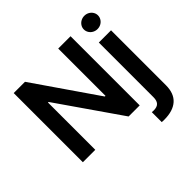

<svg xmlns="http://www.w3.org/2000/svg" viewBox="-223 -965 1388 1388"><g transform="rotate(-45 471.5 -271.0)"><path d="M646.5 0H533.2L198.2 -483.4H192.4V0H65.4V-707H180.7L513.7 -223.6H520.5V-707H646.5ZM883.8 -530.3V30.3Q883.8 114.7 836.2 157Q788.6 199.2 699.2 199.2Q683.6 199.2 673.8 198.2V96.7Q680.7 97.7 692.4 97.7Q727.5 97.7 743.2 80.6Q758.8 63.5 758.8 29.3V-530.3ZM749 -673.8Q749 -691.9 758.8 -707.5Q768.6 -723.1 785.4 -732.2Q802.2 -741.2 821.3 -741.2Q840.8 -741.2 857.4 -732.2Q874 -723.1 883.8 -707.5Q893.6 -691.9 893.6 -673.8Q893.6 -655.3 883.8 -639.4Q874 -623.5 857.4 -614.5Q840.8 -605.5 821.3 -605.5Q802.2 -605.5 785.4 -614.5Q768.6 -623.5 758.8 -639.4Q749 -655.3 749 -673.8Z"/></g></svg>

Font: Pretendard GOV SemiBold
Style: Regular
Weight: 600
Designer: Base glyphs from Inter by Rasmus Andersson; Hangeul glyphs from Noto Sans CJK(Source Han Sans) by Jang Soo-young and Kan
Foundry: Kil Hyung-jin
Version: Version 1.309